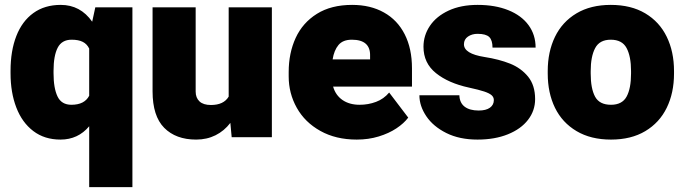

<svg xmlns="http://www.w3.org/2000/svg" viewBox="-20 -558 2785 781"><path d="M518.6 -528.3V203.1H342.8V-44.4Q297.4 9.8 226.1 9.8Q161.1 9.8 115.5 -24.9Q69.8 -59.6 46.4 -120.6Q22.9 -181.6 22.9 -259.8V-270Q22.9 -351.1 46.4 -411.4Q69.8 -471.7 115.7 -504.9Q161.6 -538.1 227.1 -538.1Q307.1 -538.1 355 -469.7L367.7 -528.3ZM342.8 -168.5V-360.4Q334 -378.9 316.7 -387.7Q299.3 -396.5 271.5 -396.5Q231.4 -396.5 214.6 -363.8Q197.8 -331.1 197.8 -270V-259.8Q197.8 -199.7 213.9 -165.8Q230 -131.8 270.5 -131.8Q323.7 -131.8 342.8 -168.5Z M1085.9 -528.3V0H922.4L917 -58.1Q892.1 -25.4 856.7 -7.8Q821.3 9.8 777.8 9.8Q695.3 9.8 647.9 -38.1Q600.6 -85.9 600.6 -186.5V-528.3H775.9V-185.5Q775.9 -160.2 791.5 -145.5Q807.1 -130.9 837.9 -130.9Q890.1 -130.9 910.2 -165V-528.3Z M1655.8 -205.6H1335Q1345.2 -170.4 1373.3 -151.1Q1401.4 -131.8 1442.9 -131.8Q1478 -131.8 1509.5 -143.6Q1541 -155.3 1563 -181.6L1640.6 -79.6Q1623 -56.2 1592.5 -35.9Q1562 -15.6 1520.5 -2.9Q1479 9.8 1431.2 9.8Q1346.2 9.8 1283.2 -25.4Q1220.2 -60.5 1187.3 -119.4Q1154.3 -178.2 1154.3 -247.1V-265.1Q1154.3 -341.8 1182.6 -403.6Q1210.9 -465.3 1269 -501.7Q1327.1 -538.1 1412.6 -538.1Q1486.8 -538.1 1541.7 -507.3Q1596.7 -476.6 1626.2 -418.5Q1655.8 -360.4 1655.8 -280.3ZM1411.1 -396.5Q1375 -396.5 1356.9 -375Q1338.9 -353.5 1333 -316.4H1485.4V-330.6Q1487.3 -396.5 1411.1 -396.5Z M1702.6 -367.7Q1702.6 -414.1 1728.8 -452.9Q1754.9 -491.7 1804.7 -514.9Q1854.5 -538.1 1922.9 -538.1Q1994.1 -538.1 2047.6 -516.6Q2101.1 -495.1 2129.9 -455.8Q2158.7 -416.5 2158.7 -364.3H1983.4Q1983.4 -394.5 1970 -407.5Q1956.5 -420.4 1922.4 -420.4Q1899.9 -420.4 1883.5 -409.2Q1867.2 -397.9 1867.2 -377.9Q1867.2 -339.4 1950.7 -326.2Q2010.3 -316.9 2054.9 -299.1Q2099.6 -281.2 2128.2 -246.1Q2156.7 -210.9 2156.7 -154.8Q2156.7 -107.9 2127.9 -70.6Q2099.1 -33.2 2045.9 -11.7Q1992.7 9.8 1922.4 9.8Q1849.1 9.8 1795.7 -16.8Q1742.2 -43.5 1714.1 -85.2Q1686 -127 1686 -170.4H1848.6Q1849.6 -139.6 1870.1 -124Q1890.6 -108.4 1927.2 -108.4Q1957 -108.4 1972.9 -119.9Q1988.8 -131.3 1988.8 -150.9Q1988.8 -162.6 1979.7 -170.7Q1970.7 -178.7 1949.5 -185.8Q1928.2 -192.9 1887.7 -201.7Q1804.2 -219.7 1753.4 -260.5Q1702.6 -301.3 1702.6 -367.7Z M2464.4 -538.1Q2546.9 -538.1 2604.7 -503.7Q2662.6 -469.2 2692.1 -408.4Q2721.7 -347.7 2721.7 -269V-258.8Q2721.7 -180.2 2692.1 -119.6Q2662.6 -59.1 2605 -24.7Q2547.4 9.8 2465.3 9.8Q2383.3 9.8 2325.2 -24.7Q2267.1 -59.1 2237.5 -119.6Q2208 -180.2 2208 -258.8V-269Q2208 -347.2 2237.5 -408.2Q2267.1 -469.2 2325 -503.7Q2382.8 -538.1 2464.4 -538.1ZM2465.3 -131.8Q2510.7 -131.8 2528.8 -165Q2546.9 -198.2 2546.9 -258.8V-269Q2546.9 -328.6 2528.8 -362.5Q2510.7 -396.5 2464.4 -396.5Q2418.9 -396.5 2400.9 -362.3Q2382.8 -328.1 2382.8 -269V-258.8Q2382.8 -197.8 2400.6 -164.8Q2418.5 -131.8 2465.3 -131.8Z"/></svg>

Font: Heebo Black
Style: Regular
Weight: 900
Designer: Oded Ezer
Foundry: Meir Sadan
Version: Version 2.001; ttfautohint (v1.5.14-ce02) -l 8 -r 50 -G 200 